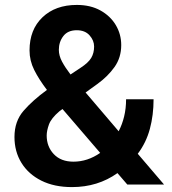

<svg xmlns="http://www.w3.org/2000/svg" viewBox="-20 -741 689 771"><path d="M491.2 0 451.7 -45.9Q372.6 10.3 269 10.3Q197.8 10.3 146 -15.6Q94.2 -41.5 66.2 -86.9Q38.1 -132.3 38.1 -190.9Q38.1 -253.9 74.5 -295.9Q110.8 -337.9 168.5 -379.9Q136.2 -422.4 117.4 -460Q98.6 -497.6 98.6 -538.6Q98.6 -622.1 150.6 -671.6Q202.6 -721.2 288.6 -721.2Q343.3 -721.2 383.3 -699Q423.3 -676.8 445.1 -640.1Q466.8 -603.5 466.8 -560.1Q466.8 -509.8 439.9 -471.9Q413.1 -434.1 371.1 -403.8L323.7 -369.6L456.5 -213.9Q470.7 -241.2 478.5 -273.4Q486.3 -305.7 486.3 -342.3H596.7Q596.7 -278.8 581.8 -223.4Q566.9 -168 533.2 -123.5L638.7 0ZM216.3 -541Q216.3 -517.6 229.2 -493.4Q242.2 -469.2 263.2 -441.9L303.7 -468.8Q334.5 -488.8 346.2 -508.3Q357.9 -527.8 357.9 -554.2Q357.9 -578.6 339.6 -599.1Q321.3 -619.6 288.1 -619.6Q252.4 -619.6 234.4 -596.2Q216.3 -572.8 216.3 -541ZM167.5 -196.8Q167.5 -152.3 196 -122.1Q224.6 -91.8 274.9 -91.8Q331.5 -91.8 382.3 -127L231 -303.2L218.8 -294.4Q185.5 -266.1 176.5 -241Q167.5 -215.8 167.5 -196.8Z"/></svg>

Font: Vazirmatn RD UI FD SemiBold
Style: Regular
Weight: 600
Designer: Saber Rastikerdar
Foundry: Saber Rastikerdar
Version: Version 33.003